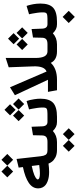

<svg xmlns="http://www.w3.org/2000/svg" viewBox="752 -1532 1019 2562"><g transform="rotate(-90 1261.0 -251.5)"><path d="M557.1 0H538.6Q509.3 0 483.9 -5.9Q458.5 -11.7 440.2 -21.7Q421.9 -31.7 407.5 -43.2Q393.1 -54.7 383.3 -68.4Q373.5 -82 367.7 -92.5Q361.8 -103 358.4 -113.3Q298.3 -105 246.1 -105Q212.4 -105 181.9 -109.6Q151.4 -114.3 122.8 -125Q94.2 -135.7 73.5 -152.1Q52.7 -168.5 40.3 -194.1Q27.8 -219.7 27.8 -251.5Q27.8 -326.2 100.8 -376Q173.8 -425.8 312 -454.6L307.1 -494.1L305.2 -511.7L322.3 -515.6L398.9 -534.2L420.4 -539.6L422.9 -517.1L456.1 -221.7Q458.5 -197.8 463.4 -180.9Q468.3 -164.1 474.6 -153.6Q481 -143.1 491 -137.2Q501 -131.3 512 -129.2Q522.9 -127 539.1 -127H557.1Q565.9 -127 565.9 -72.3V-55.7Q565.9 0 557.1 0ZM339.4 -237.3 327.1 -336.9Q288.1 -329.1 256.6 -319.8Q225.1 -310.5 205.3 -302.2Q185.5 -293.9 172.1 -285.4Q158.7 -276.9 153.1 -270Q147.5 -263.2 147.5 -257.8Q147.5 -228 228.5 -228Q272.5 -228 339.4 -237.3ZM409.2 -741.2 487.3 -663.1 409.2 -585.4 331.5 -663.1ZM252.4 -741.2 330.6 -663.1 252.4 -585.4 174.8 -663.1Z M752 78.6 830.1 156.7 752 234.4 674.3 156.7ZM595.2 78.6 673.3 156.7 595.2 234.4 517.6 156.7ZM930.2 0H913.6Q877.4 0 849.1 -13.7Q820.8 -27.3 793.5 -55.2Q733.9 0 646 0H551.8Q543.9 0 538.8 -4.9Q533.7 -9.8 531.5 -19.3Q529.3 -28.8 528.8 -36.4Q528.3 -43.9 528.3 -55.7V-72.3Q528.3 -87.9 529.3 -98.1Q530.3 -108.4 535.9 -117.7Q541.5 -127 551.8 -127H647.9Q693.8 -127 713.6 -144Q733.4 -161.1 734.4 -199.2L736.8 -304.2L737.3 -320.3L752.9 -322.8L828.1 -335.4L850.1 -339.4L851.1 -316.9L855.5 -199.2Q857.9 -127 915 -127H930.2Q939 -127 939 -72.3V-55.7Q939 0 930.2 0Z M924.8 -127H984.9Q1009.8 -127 1022.9 -127.2Q1036.1 -127.4 1051.5 -128.7Q1066.9 -129.9 1073.7 -131.1Q1080.6 -132.3 1088.4 -136.5Q1096.2 -140.6 1098.6 -145Q1101.1 -149.4 1103.8 -157.7Q1106.4 -166 1106.7 -174.6Q1106.9 -183.1 1106.9 -197.3Q1106.9 -223.1 1101.6 -262.7Q1096.2 -302.2 1090.8 -328.6L1085.4 -355L1081.5 -373L1099.1 -377.9L1174.8 -400.4L1192.9 -405.8L1198.7 -387.7Q1202.1 -377.9 1206.3 -362.5Q1210.4 -347.2 1217.5 -303.7Q1224.6 -260.3 1224.6 -222.2Q1224.6 -102.5 1168.9 -51.3Q1113.3 0 982.9 0H924.8Q917 0 911.9 -4.9Q906.7 -9.8 904.5 -19.3Q902.3 -28.8 901.9 -36.4Q901.4 -43.9 901.4 -55.7V-72.3Q901.4 -87.9 902.3 -98.1Q903.3 -108.4 908.9 -117.7Q914.6 -127 924.8 -127ZM1076.2 -700.7 1150.4 -626.5 1076.2 -552.2 1002 -626.5ZM1153.3 -586.9 1227.5 -512.2 1153.3 -438 1079.1 -512.2ZM999 -586.9 1073.2 -512.2 999 -438 924.8 -512.2Z M1860.4 0H1854Q1798.8 0 1760 -21.2Q1721.2 -42.5 1702.6 -83Q1627 0 1477.5 0H1353.5H1337.4L1334.5 -16.1L1319.8 -97.7L1315.4 -120.6H1338.9H1477.1L1271 -561.5L1285.2 -570.3L1356.9 -614.7L1377 -627L1586.9 -139.2Q1662.1 -167 1655.8 -319.8L1643.6 -644.5L1657.7 -648.9L1742.7 -676.3L1768.1 -684.6V-657.7V-287.6Q1768.1 -127 1855 -127H1860.4Q1869.1 -127 1869.1 -72.3V-55.7Q1869.1 0 1860.4 0Z M2233.9 0H2217.3Q2181.2 0 2152.8 -13.7Q2124.5 -27.3 2097.2 -55.2Q2037.6 0 1949.7 0H1855.5Q1847.7 0 1842.5 -4.9Q1837.4 -9.8 1835.2 -19.3Q1833 -28.8 1832.5 -36.4Q1832 -43.9 1832 -55.7V-72.3Q1832 -87.9 1833 -98.1Q1834 -108.4 1839.6 -117.7Q1845.2 -127 1855.5 -127H1951.7Q1997.6 -127 2017.3 -144Q2037.1 -161.1 2038.1 -199.2L2040.5 -304.2L2041 -320.3L2056.6 -322.8L2131.8 -335.4L2153.8 -339.4L2154.8 -316.9L2159.2 -199.2Q2161.6 -127 2218.8 -127H2233.9Q2242.7 -127 2242.7 -72.3V-55.7Q2242.7 0 2233.9 0ZM2025.4 -653.3 2099.6 -579.1 2025.4 -504.9 1951.2 -579.1ZM2102.5 -539.6 2176.8 -464.8 2102.5 -390.6 2028.3 -464.8ZM1948.2 -539.6 2022.5 -464.8 1948.2 -390.6 1874 -464.8Z M2228.5 -127H2254.4Q2279.3 -127 2292.5 -127.2Q2305.7 -127.4 2321 -128.7Q2336.4 -129.9 2343.3 -131.1Q2350.1 -132.3 2357.9 -136.5Q2365.7 -140.6 2368.2 -145Q2370.6 -149.4 2373.3 -157.7Q2376 -166 2376.2 -174.6Q2376.5 -183.1 2376.5 -197.3Q2376.5 -223.1 2371.1 -262.7Q2365.7 -302.2 2360.4 -328.6L2355 -355L2351.1 -373L2368.7 -377.9L2444.3 -400.4L2462.4 -405.8L2468.3 -387.7Q2469.7 -383.8 2471.4 -377.9Q2473.1 -372.1 2477.5 -353.8Q2481.9 -335.4 2485.4 -316.9Q2488.8 -298.3 2491.5 -272.2Q2494.1 -246.1 2494.1 -222.2Q2494.1 -102.5 2438.5 -51.3Q2382.8 0 2252.4 0H2228.5Q2220.7 0 2215.6 -4.9Q2210.4 -9.8 2208.3 -19.3Q2206.1 -28.8 2205.6 -36.4Q2205.1 -43.9 2205.1 -55.7V-72.3Q2205.1 -87.9 2206.1 -98.1Q2207 -108.4 2212.6 -117.7Q2218.3 -127 2228.5 -127ZM2315.9 75.2 2397 156.7 2315.9 237.8 2234.4 156.7Z"/></g></svg>

Font: Samim FD
Style: Bold-FD
Weight: 700
Foundry: DejaVu fonts team - Redesigned by Saber Rastikerdar
Version: Version 4.0.1